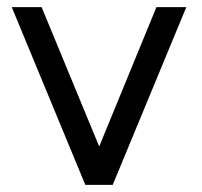

<svg xmlns="http://www.w3.org/2000/svg" viewBox="-20 -520 569 540"><path d="M220 0 13 -500H97L259 -108L420 -500H504L297 0Z"/></svg>

Font: Panamera Medium
Style: Regular
Weight: 500
Designer: Bastien Sozeau
Foundry: NBR — Bastien Sozeau
Version: Version 3.002; ttfautohint (v1.8.4.7-5d5b);gftools[0.9.33]